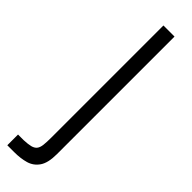

<svg xmlns="http://www.w3.org/2000/svg" viewBox="-271 -628 747 747"><g transform="rotate(45 102.5 -254.5)"><path d="M-6 125V66H25Q49 65 62.5 61.5Q76 58 83 49.5Q90 41 92 25Q94 9 94 -18V-204H155V13Q155 61 138.5 85Q122 109 94.5 117Q67 125 32 125ZM94 -196V-634H155V-196Z"/></g></svg>

Font: Matangi
Style: Regular
Weight: 400
Designer: Prashant Pant
Foundry: The Graphic Ant
Version: Version 3.002